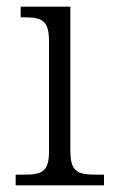

<svg xmlns="http://www.w3.org/2000/svg" viewBox="-20 -556 342 576"><path d="M27 0H292V-32H272C213 -32 191 -39 191 -105V-536H42V-504H52C103 -504 127 -497 127 -433V-102C127 -38 104 -32 47 -32H27Z"/></svg>

Font: Noto Serif Devanagari Light
Style: Regular
Weight: 300
Designer: Universal Thirst, Indian Type Foundry and the Monotype Design Team
Foundry: Monotype Imaging Inc.
Version: Version 2.004